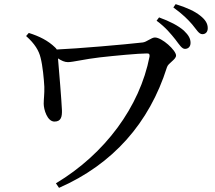

<svg xmlns="http://www.w3.org/2000/svg" viewBox="-20 -851 1040 927"><path d="M106 -677C148 -640 168 -606 176 -572C186 -534 192 -470 194 -432C195 -397 191 -375 191 -350C191 -323 208 -264 243 -264C276 -264 280 -289 279 -320C277 -367 265 -511 260 -569C277 -558 292 -551 308 -551C332 -551 391 -566 462 -574C533 -582 648 -593 690 -593C701 -593 703 -589 702 -578C655 -336 487 -108 250 34L265 56C525 -58 701 -257 786 -526C792 -547 830 -563 830 -583C830 -608 762 -670 728 -670C711 -670 688 -648 669 -646C583 -636 350 -616 254 -612C252 -615 250 -619 246 -622C212 -655 170 -676 119 -692ZM736 -751C781 -718 806 -686 827 -660C846 -635 858 -615 873 -615C889 -615 900 -626 900 -644C900 -664 891 -681 868 -703C841 -727 800 -748 748 -767ZM817 -815C864 -781 888 -756 908 -733C929 -708 940 -686 957 -686C973 -686 983 -697 983 -715C983 -736 973 -755 946 -776C921 -796 881 -815 828 -831Z"/></svg>

Font: Noto Serif CJK JP Medium
Style: Regular
Weight: 500
Designer: Ryoko NISHIZUKA 西塚涼子 (kana & ideographs); Frank Grießhammer (Latin, Greek & Cyrillic); Wenlong ZHANG 张文龙 (bopomofo); San
Foundry: Adobe Systems Incorporated
Version: Version 1.000;PS 1;hotconv 16.6.53;makeotf.lib2.5.65590